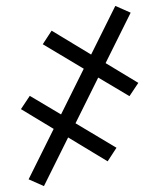

<svg xmlns="http://www.w3.org/2000/svg" viewBox="-20 -478 540 651"><path d="M129 153 77 130 162 -41 51 -108 81 -153 187 -90 264 -245 125 -328 155 -374 289 -293 371 -458 423 -435 338 -264 449 -197 419 -152 313 -215 236 -60 375 23 345 69 211 -12Z"/></svg>

Font: Iosevka Term Curly Light
Style: Regular
Weight: 300
Designer: Belleve Invis
Foundry: Belleve Invis
Version: Version 32.3.0